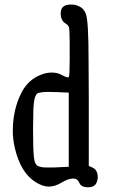

<svg xmlns="http://www.w3.org/2000/svg" viewBox="-20 -793 488 814"><path d="M271.5 -773.4Q271.5 -773.4 289.1 -773.4Q300.8 -773.4 318.4 -764.6Q335.9 -755.9 343.8 -734.4Q355.5 -706.1 355.5 -538.1Q356.4 -477.5 356.4 -383.8V-89.8Q361.3 -87.9 375 -81.1Q394.5 -70.3 394.5 -41Q394.5 -30.3 389.6 -19.5Q381.8 1 353 1Q324.2 1 316.4 -17.6Q308.6 -36.1 291 -36.1Q290 -36.1 289.1 -36.1Q269.5 -36.1 241.2 -19Q212.9 -2 188.5 -2Q187.5 -2 185.5 -2Q161.1 -2 129.9 -21.5Q67.4 -61.5 43 -165Q34.2 -205.1 34.2 -236.3Q34.2 -331.1 73.2 -404.3Q100.6 -455.1 152.3 -475.6Q175.8 -485.4 199.2 -485.4Q222.7 -485.4 238.8 -476.6Q254.9 -467.8 262.7 -465.8Q270.5 -463.9 271.5 -465.8Q275.4 -473.6 275.4 -537.1V-617.2Q275.4 -671.9 271.5 -679.7Q267.6 -687.5 259.8 -692.4Q237.3 -704.1 237.3 -736.8Q237.3 -769.5 271.5 -773.4ZM271.5 -85.9V-400.4Q210 -403.3 183.6 -403.3Q157.2 -403.3 141.6 -398.4Q121.1 -391.6 121.1 -307.6Q120.1 -281.2 120.1 -244.1Q120.1 -164.1 123.5 -128.4Q127 -92.8 143.6 -87.9Q156.2 -83 175.8 -83H208Q228.5 -84 271.5 -85.9Z"/></svg>

Font: Semi-Sweet
Style: Book
Weight: 400
Designer: Walter E Stewart
Version: 0.5